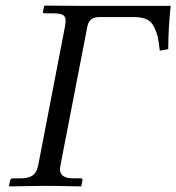

<svg xmlns="http://www.w3.org/2000/svg" viewBox="-20 -666 631 687"><path d="M460 -605H335.9Q299.8 -605 293 -573.2L195.8 -71.8Q194.8 -66.9 194.8 -59.1Q194.8 -28.3 242.2 -27.8H269Q276.9 -27.8 274.9 -20L271 -1L269 1Q176.3 -1 140.1 -1Q140.1 -1 14.2 1L12.2 -1L16.1 -20Q18.1 -27.8 25.9 -27.8H51.8Q81.5 -27.8 96.2 -37.8Q110.8 -47.9 116.2 -71.8L212.9 -573.2Q214.8 -587.4 214.8 -591.8Q214.8 -606.9 205.3 -612.5Q195.8 -618.2 169.9 -618.2H140.1Q132.3 -618.2 133.8 -625L138.2 -645L140.1 -646Q253.9 -645 267.1 -645H345.2H590.8Q582 -564 582 -490.2L551.8 -484.9Q547.9 -518.1 544.4 -533.9Q541 -549.8 531.5 -569.3Q522 -588.9 504.4 -596.9Q486.8 -605 460 -605Z"/></svg>

Font: Linux Libertine
Style: Italic
Weight: 400
Italic angle: -12°
Designer: Philipp H. Poll
Foundry: Philipp H. Poll
Version: Version 5.1.6 ; ttfautohint (v0.9)